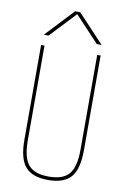

<svg xmlns="http://www.w3.org/2000/svg" viewBox="-103 -1009 705 1079"><g transform="rotate(10 250.0 -470.0)"><path d="M400.4 -730.5H419.9V-190.4Q419.9 -83 380.4 -36.6Q340.8 9.8 250 9.8Q159.2 9.8 119.6 -36.6Q80.1 -83 80.1 -190.4V-730.5H99.6V-190.4Q99.6 -92.8 133.8 -51.3Q168 -9.8 250 -9.8Q332 -9.8 366.2 -50.8Q400.4 -91.8 400.4 -190.4ZM415 -790H387.7L251 -935.5H249L112.3 -790H85L235.4 -950.2H264.6Z"/></g></svg>

Font: Mgen+ 1m thin
Style: Regular
Weight: 100
Designer: [Source Han Sans]
Ryoko NISHIZUKA  (kana & ideographs); Paul D. Hunt (Latin, Greek & Cyrillic); Wenlong ZHANG  (bopomofo
Version: Version 1.059.20150602